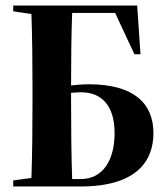

<svg xmlns="http://www.w3.org/2000/svg" viewBox="-20 -677 600 697"><path d="M238 -310V-340C250 -341 262 -342 274 -342C351 -342 396 -291 396 -194C396 -99 356 -27 273 -27H242C239 -106 238 -217 238 -310ZM28 -636 94 -626C97 -549 98 -443 98 -354V-310C98 -219 97 -110 94 -31L28 -22V0H272C472 0 537 -89 537 -194C537 -304 463 -371 303 -371C280 -371 258 -369 238 -367C238 -455 239 -556 242 -630H398L468 -480H490L478 -657H28Z"/></svg>

Font: Source Serif 4 Display
Style: Bold
Weight: 700
Designer: Frank Grießhammer
Foundry: Adobe Systems Incorporated
Version: Version 4.004;hotconv 1.0.117;makeotfexe 2.5.65602